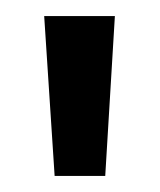

<svg xmlns="http://www.w3.org/2000/svg" viewBox="-20 -816 199 239"><path d="M123 -796 111 -597H48L35 -796Z"/></svg>

Font: Fz Poppins
Style: Regular
Weight: 400
Designer: Ninad Kale (Devanagari), Jonny Pinhorn (Latin)
Foundry: Indian Type Foundry
Version: Vit hóa bi Vntype.Com & FontZin.Com